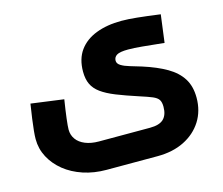

<svg xmlns="http://www.w3.org/2000/svg" viewBox="-105 -642 1195 1029"><g transform="rotate(-15 492.5 -127.5)"><path d="M364.8 248Q295.7 248 236.3 228.3Q176.9 208.6 133.2 173.3Q89.5 137.9 64.8 91.3Q40 44.7 40 -9.6Q40 -27.6 42.7 -55.3Q45.4 -83 50.4 -119.8Q55.4 -156.6 62.4 -200.6L243.7 -176.1Q234.2 -116.9 229 -73.7Q223.8 -30.5 223.8 -12.7Q223.8 17.3 240.6 40.8Q257.4 64.3 289.3 77.3Q321.2 90.4 364.8 90.4H647.8Q700.9 90.4 723.9 67.6Q746.9 44.9 746.9 0.2Q746.9 -25.3 738 -39Q729.1 -52.7 705.3 -62.8Q681.4 -72.9 636.1 -87.3Q564.5 -110.6 515.3 -130.3Q466 -150.1 436.1 -172Q406.1 -193.9 392.5 -222.7Q378.9 -251.6 378.9 -292.7Q378.9 -363.2 412.6 -409.7Q446.3 -456.2 507.2 -479.5Q568 -502.8 647.7 -502.8Q684.2 -502.8 733 -497.8Q781.7 -492.9 861 -482.2L841 -328.7Q765.3 -336.7 720 -340.9Q674.6 -345.2 643.1 -345.2Q596.6 -345.2 579.6 -334.5Q562.7 -323.9 562.7 -304.2Q562.7 -287.9 580.9 -276.6Q599.1 -265.3 628.9 -256.6Q658.7 -247.8 691.8 -237.7Q770.2 -212.7 823.2 -181.9Q876.1 -151.1 903.4 -107.7Q930.7 -64.3 930.7 -1Q930.7 72.4 895.2 128.5Q859.6 184.6 796.1 216.3Q732.6 248 647.8 248Z"/></g></svg>

Font: TitilliumWeb ExtraLight
Style: Regular
Weight: 400
Designer: Mohamed Gaber, Accademia di Belle Arti di Urbino and others
Foundry: Kief Type Foundry, Accademia di Belle Arti di Urbino and others
Version: Version 3.000; ttfautohint (v1.8.2)